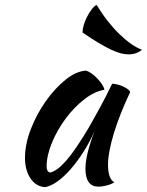

<svg xmlns="http://www.w3.org/2000/svg" viewBox="-20 -749 605 791"><path d="M442 -404Q452 -404 465.5 -400.5Q479 -397 490 -391.5Q501 -386 508.5 -380Q516 -374 516 -369Q496 -327 479 -284.5Q462 -242 450 -203Q438 -164 431.5 -130Q425 -96 425 -71Q425 -43 431 -24.5Q437 -6 451 2Q439 10 420 15Q401 20 386 20Q332 20 332 -54Q332 -111 370 -210Q350 -164 324 -123.5Q298 -83 271 -52Q244 -21 216.5 -1.5Q189 18 166 22Q129 20 106 -13.5Q83 -47 83 -99Q83 -155 107 -217Q131 -279 168.5 -332Q206 -385 250 -420.5Q294 -456 335 -458Q345 -455 357.5 -446Q370 -437 381.5 -425Q393 -413 401 -400.5Q409 -388 410 -379Q370 -373 327.5 -340Q285 -307 250.5 -260.5Q216 -214 194 -161Q172 -108 172 -62Q172 -43 186 -38Q215 -44 253 -87.5Q291 -131 345 -222Q355 -240 367.5 -262Q380 -284 393 -308Q406 -332 418.5 -356.5Q431 -381 442 -404ZM378 -729Q399 -694 422.5 -664Q446 -634 470.5 -610Q495 -586 519 -569Q543 -552 565 -544Q542 -525 510 -525Q494 -525 477 -529.5Q460 -534 437.5 -544.5Q415 -555 386.5 -572Q358 -589 320 -615Q320 -629 325 -646Q330 -663 338.5 -679.5Q347 -696 357 -709.5Q367 -723 378 -729Z"/></svg>

Font: Sweet Mavka Script
Style: Regular
Weight: 500
Designer: Pablo Impallari/Anastassiya Vishnevskaya
Foundry: Pablo Impallari/ Anastassiya Vishnevskaya
Version: Version 2.0/www.impallari.com/   behance.net/sweetcherry